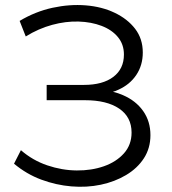

<svg xmlns="http://www.w3.org/2000/svg" viewBox="-20 -726 676 753"><path d="M35 -84 62 -137Q108 -97 165.5 -77.5Q223 -58 281 -57.5Q339 -57 387.5 -74Q436 -91 466 -124.5Q496 -158 496 -206Q496 -267 447.5 -300Q399 -333 313 -333H163V-393H309Q383 -393 424.5 -424.5Q466 -456 466 -512Q466 -552 442.5 -580.5Q419 -609 378.5 -624.5Q338 -640 288 -641.5Q238 -643 184.5 -628.5Q131 -614 81 -583L57 -644Q119 -681 186 -695.5Q253 -710 316 -705Q379 -700 429.5 -676Q480 -652 510 -613Q540 -574 540 -520Q540 -470 514.5 -432Q489 -394 444 -374Q434 -369 423 -366Q444 -361 462 -353Q513 -331 541.5 -290.5Q570 -250 570 -196Q570 -145 544.5 -105.5Q519 -66 474.5 -39.5Q430 -13 375 -1.5Q320 10 260 5Q200 0 142 -21.5Q84 -43 35 -84Z"/></svg>

Font: Modern
Style: Small
Weight: 400
Designer: Julieta Ulanovsky
Foundry: Julieta Ulanovsky
Version: Version 8.000